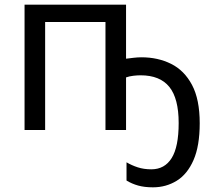

<svg xmlns="http://www.w3.org/2000/svg" viewBox="-20 -556 903 821"><path d="M519 -305Q535 -307 552 -309Q569 -311 585 -311Q655 -311 711.5 -283Q768 -255 801 -193Q834 -131 834 -29Q834 68 807.5 128.5Q781 189 735.5 217Q690 245 634 245Q598 245 571 237.5Q544 230 521 216V138Q543 151 569 159.5Q595 168 627 168Q684 168 714 120Q744 72 744 -30Q744 -135 704 -184.5Q664 -234 581 -234Q567 -234 550 -232Q533 -230 519 -225V0H431V-462H173V0H85V-536H519Z"/></svg>

Font: RS Noto Sans
Style: Regular
Weight: 400
Designer: Monotype Design Team
Foundry: Monotype Imaging Inc.
Version: Version 3.10